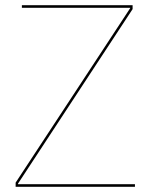

<svg xmlns="http://www.w3.org/2000/svg" viewBox="-20 -717 577 737"><path d="M40 -16 480 -686V-687H64V-697H489V-682L49 -12V-10H498V0H40Z"/></svg>

Font: HK Grotesk Thin
Style: Regular
Weight: 100
Designer: Alfredo Marco Pradil
Foundry: Hanken Design Co.
Version: Version 3.001